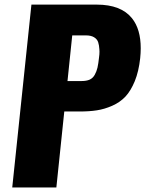

<svg xmlns="http://www.w3.org/2000/svg" viewBox="-20 -830 643 850"><path d="M34.2 0H229.5L264.6 -336.4H332.5C361.2 -336.4 386.6 -338.1 408.9 -341.6C431.2 -345 453.9 -351.7 476.8 -361.8C499.8 -371.9 519.2 -385.4 535.2 -402.3C551.1 -419.3 564.9 -442.1 576.7 -470.7C588.4 -499.3 596.4 -533.2 600.6 -572.3C602.2 -587.9 603 -602.7 603 -616.7C603 -672.7 590.2 -716.8 564.5 -749C532.2 -789.4 480.1 -809.6 408.2 -809.6H119.1ZM278.8 -471.2 299.8 -673.3H360.4C375.3 -673.3 387.4 -670.6 396.5 -665C405.6 -659.5 411.6 -652.2 414.6 -643.1C417.5 -634 419.3 -623.5 419.9 -611.8C419.9 -608.6 420.1 -605.1 420.4 -601.6C420.4 -593.1 419.8 -584.6 418.5 -576.2C416.5 -557.3 414.2 -542.2 411.6 -530.8C409 -519.4 404.9 -508.7 399.4 -498.8C393.9 -488.9 386.4 -481.8 377 -477.5C367.5 -473.3 355.5 -471.2 340.8 -471.2Z"/></svg>

Font: Oswald
Style: Heavy
Weight: 800
Designer: Vernon Adams
Foundry: Vernon Adams
Version: 3.0; ttfautohint (v0.95.6-bc232) -l 8 -r 50 -G 200 -x 0 -w "